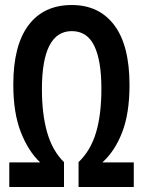

<svg xmlns="http://www.w3.org/2000/svg" viewBox="-20 -745 570 765"><path d="M17 0V-98H140Q93 -142 63 -218.5Q33 -295 33 -408Q33 -564 93.5 -644.5Q154 -725 266 -725Q375 -725 435.5 -644.5Q496 -564 496 -406Q496 -294 467 -218.5Q438 -143 388 -98H513V0H293V-99Q341 -145 362.5 -216.5Q384 -288 384 -392Q384 -504 355.5 -562.5Q327 -621 266 -621Q147 -621 147 -389Q147 -290 168 -217Q189 -144 235 -99V0Z"/></svg>

Font: Noto Sans Mono Condensed SemiBold
Style: Regular
Weight: 600
Width: 3
Designer: Monotype Design Team
Foundry: Monotype Imaging Inc.
Version: Version 2.014